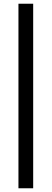

<svg xmlns="http://www.w3.org/2000/svg" viewBox="-20 -758 277 1030"><path d="M79 252V-738H158V252Z"/></svg>

Font: Gantari Medium
Style: Regular
Weight: 500
Designer: Anugrah Pasau
Foundry: Lafontype
Version: Version 1.000; ttfautohint (v1.8.4.7-5d5b)